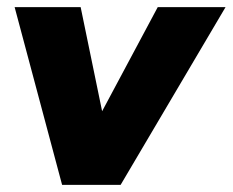

<svg xmlns="http://www.w3.org/2000/svg" viewBox="-20 -518 652 538"><path d="M154 0 21 -498H206L272 -178H251L422 -498H612L318 0Z"/></svg>

Font: Nunito Sans 10pt Black
Style: Italic
Weight: 900
Italic angle: -9°
Designer: Vernon Adams
Foundry: Vernon Adams
Version: Version 3.101;gftools[0.9.27]